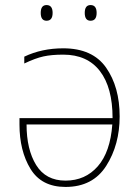

<svg xmlns="http://www.w3.org/2000/svg" viewBox="-20 -729 548 759"><path d="M230 -538Q145 -538 76 -505V-478Q120 -499 152 -506Q184 -513 230 -513Q325 -513 375 -448Q425 -383 425 -262H57V-237Q57 -133 100.5 -61.5Q144 10 239 10Q347 10 400 -73.5Q453 -157 453 -269Q453 -385 399.5 -461.5Q346 -538 230 -538ZM424 -237Q416 -128 366.5 -71.5Q317 -15 239 -15Q161 -15 123 -76.5Q85 -138 85 -237ZM315 -678Q315 -647 338 -647Q362 -647 362 -678Q362 -709 338 -709Q315 -709 315 -678ZM141 -678Q141 -647 164 -647Q188 -647 188 -678Q188 -709 164 -709Q141 -709 141 -678Z"/></svg>

Font: Noto Sans Display Thin
Style: Regular
Weight: 250
Designer: Monotype Design Team
Foundry: Monotype Imaging Inc.
Version: Version 1.900